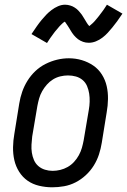

<svg xmlns="http://www.w3.org/2000/svg" viewBox="-20 -789 541 817"><path d="M202 8Q174 8 146.5 1.5Q119 -5 97.5 -20Q76 -35 61.5 -58Q47 -81 41 -107.5Q35 -134 35.5 -162.5Q36 -191 41 -219L62 -349Q66 -374 74.5 -398.5Q83 -423 97 -445.5Q111 -468 130.5 -486.5Q150 -505 174 -517Q198 -529 223 -535Q248 -541 273 -541Q302 -541 328.5 -533Q355 -525 377 -510Q399 -495 413.5 -472Q428 -449 434 -422.5Q440 -396 439.5 -367.5Q439 -339 434 -311L413 -181Q409 -156 401 -131.5Q393 -107 379 -84.5Q365 -62 345 -43.5Q325 -25 301.5 -13Q278 -1 252.5 3.5Q227 8 202 8ZM204 -62Q220 -62 236.5 -66Q253 -70 268 -78.5Q283 -87 295 -100Q307 -113 315.5 -128.5Q324 -144 328.5 -160Q333 -176 336 -192L358 -322Q361 -339 361.5 -356.5Q362 -374 359.5 -390.5Q357 -407 350.5 -422.5Q344 -438 331.5 -448.5Q319 -459 303 -463.5Q287 -468 269 -468Q253 -468 236.5 -464Q220 -460 205.5 -451Q191 -442 179.5 -429Q168 -416 159.5 -401Q151 -386 146.5 -370Q142 -354 139 -338L117 -208Q115 -191 114 -173.5Q113 -156 115.5 -139.5Q118 -123 124.5 -108Q131 -93 143 -82.5Q155 -72 171 -67Q187 -62 204 -62ZM180 -606 114 -644Q126 -662 136.5 -677Q147 -692 157 -704Q167 -716 176.5 -726Q186 -736 199 -746Q212 -756 227 -762.5Q242 -769 257 -769Q263 -769 268.5 -768Q274 -767 279 -765.5Q284 -764 288.5 -762Q293 -760 297.5 -757Q302 -754 306 -751Q310 -748 313 -744.5Q316 -741 320 -736.5Q324 -732 327 -728Q330 -724 332.5 -719.5Q335 -715 337.5 -711.5Q340 -708 343 -702.5Q346 -697 349 -692.5Q352 -688 354 -685Q356 -682 360 -678Q363 -681 366.5 -683.5Q370 -686 374.5 -690.5Q379 -695 380.5 -696.5Q382 -698 384.5 -701Q387 -704 389.5 -707Q392 -710 395 -713.5Q398 -717 401 -721Q404 -725 407 -729Q410 -733 413.5 -737.5Q417 -742 420.5 -747Q424 -752 427.5 -757.5Q431 -763 435 -769L501 -731Q489 -713 478.5 -698.5Q468 -684 458 -672Q448 -660 438.5 -649.5Q429 -639 416 -629Q403 -619 388 -613Q373 -607 358 -607Q351 -607 345 -608Q339 -609 333.5 -611Q328 -613 322 -616Q316 -619 311.5 -622.5Q307 -626 303 -630Q299 -634 294.5 -639Q290 -644 287 -649Q284 -654 281 -658.5Q278 -663 275 -668.5Q272 -674 268 -679.5Q264 -685 261.5 -689Q259 -693 256 -697Q252 -695 249 -692.5Q246 -690 241 -685Q236 -680 234.5 -678.5Q233 -677 230.5 -674Q228 -671 225.5 -668Q223 -665 220 -661.5Q217 -658 214 -654.5Q211 -651 208 -646.5Q205 -642 201.5 -637.5Q198 -633 194.5 -628Q191 -623 187.5 -617.5Q184 -612 180 -606Z"/></svg>

Font: Iosevka Curly Slab Oblique
Style: Regular
Weight: 400
Italic angle: -9°
Monospace: yes
Designer: Belleve Invis
Foundry: Belleve Invis
Version: Version 11.1.0; ttfautohint (v1.8.3)